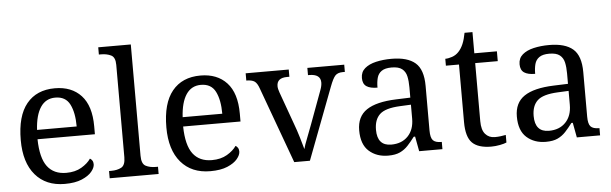

<svg xmlns="http://www.w3.org/2000/svg" viewBox="-49 -930 3534 1110"><g transform="rotate(-5 1718.5 -375.0)"><path d="M287 10Q178 10 116.5 -62Q55 -134 55 -264Q55 -404 113 -475Q171 -546 277 -546Q374 -546 429.5 -486Q485 -426 485 -307V-261H152Q154 -152 191.5 -102.5Q229 -53 301 -53Q353 -53 389.5 -74.5Q426 -96 444 -123Q451 -120 457 -111Q463 -102 463 -89Q463 -69 444 -46Q425 -23 386 -6.5Q347 10 287 10ZM384 -315Q384 -395 359.5 -443.5Q335 -492 275 -492Q220 -492 189.5 -446.5Q159 -401 154 -315Z M548 0V-42H561Q595 -42 619 -54.5Q643 -67 643 -114V-650Q643 -694 618.5 -706Q594 -718 561 -718H548V-760H737V-114Q737 -67 761 -54.5Q785 -42 819 -42H832V0Z M1132 10Q1023 10 961.5 -62Q900 -134 900 -264Q900 -404 958 -475Q1016 -546 1122 -546Q1219 -546 1274.5 -486Q1330 -426 1330 -307V-261H997Q999 -152 1036.5 -102.5Q1074 -53 1146 -53Q1198 -53 1234.5 -74.5Q1271 -96 1289 -123Q1296 -120 1302 -111Q1308 -102 1308 -89Q1308 -69 1289 -46Q1270 -23 1231 -6.5Q1192 10 1132 10ZM1229 -315Q1229 -395 1204.5 -443.5Q1180 -492 1120 -492Q1065 -492 1034.5 -446.5Q1004 -401 999 -315Z M1458 -441Q1447 -473 1431.5 -483.5Q1416 -494 1384 -494V-536H1634V-494H1621Q1561 -494 1561 -446Q1561 -438 1563 -429Q1565 -420 1569 -409L1637 -220Q1651 -183 1664 -139.5Q1677 -96 1684 -70Q1689 -91 1705 -131Q1721 -171 1734 -207L1806 -402Q1815 -426 1815 -445Q1815 -494 1749 -494H1742V-536H1956V-494H1944Q1915 -494 1900.5 -479Q1886 -464 1868 -416L1710 0H1619Z M2164 10Q2097 10 2053 -29Q2009 -68 2009 -150Q2009 -230 2065.5 -268Q2122 -306 2237 -310L2320 -313V-373Q2320 -409 2314 -436.5Q2308 -464 2288 -480Q2268 -496 2227 -496Q2189 -496 2169 -482Q2149 -468 2142.5 -443.5Q2136 -419 2136 -387Q2094 -387 2072.5 -401.5Q2051 -416 2051 -450Q2051 -485 2075.5 -506Q2100 -527 2141 -536.5Q2182 -546 2231 -546Q2323 -546 2368.5 -507Q2414 -468 2414 -373V-114Q2414 -72 2428 -57Q2442 -42 2476 -42H2479V0H2344L2328 -86H2320Q2299 -58 2279 -36.5Q2259 -15 2232.5 -2.5Q2206 10 2164 10ZM2187 -52Q2248 -52 2284 -89.5Q2320 -127 2320 -191V-272L2256 -269Q2171 -265 2138.5 -234.5Q2106 -204 2106 -145Q2106 -52 2187 -52Z M2762 10Q2686 10 2651.5 -24.5Q2617 -59 2617 -145V-479H2541V-519Q2559 -519 2581 -526.5Q2603 -534 2619 -551Q2636 -569 2647 -595Q2658 -621 2665 -659H2711V-536H2842V-479H2711V-142Q2711 -91 2732 -67Q2753 -43 2787 -43Q2805 -43 2820 -45Q2835 -47 2851 -50V-6Q2838 0 2812 5Q2786 10 2762 10Z M3079 10Q3012 10 2968 -29Q2924 -68 2924 -150Q2924 -230 2980.5 -268Q3037 -306 3152 -310L3235 -313V-373Q3235 -409 3229 -436.5Q3223 -464 3203 -480Q3183 -496 3142 -496Q3104 -496 3084 -482Q3064 -468 3057.5 -443.5Q3051 -419 3051 -387Q3009 -387 2987.5 -401.5Q2966 -416 2966 -450Q2966 -485 2990.5 -506Q3015 -527 3056 -536.5Q3097 -546 3146 -546Q3238 -546 3283.5 -507Q3329 -468 3329 -373V-114Q3329 -72 3343 -57Q3357 -42 3391 -42H3394V0H3259L3243 -86H3235Q3214 -58 3194 -36.5Q3174 -15 3147.5 -2.5Q3121 10 3079 10ZM3102 -52Q3163 -52 3199 -89.5Q3235 -127 3235 -191V-272L3171 -269Q3086 -265 3053.5 -234.5Q3021 -204 3021 -145Q3021 -52 3102 -52Z"/></g></svg>

Font: Noto Serif Grantha
Style: Regular
Weight: 400
Designer: Monotype Design Team
Foundry: Monotype Imaging Inc.
Version: Version 2.004; ttfautohint (v1.8.4.7-5d5b)